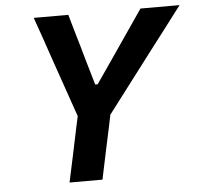

<svg xmlns="http://www.w3.org/2000/svg" viewBox="-51 -766 851 819"><g transform="rotate(-5 374.0 -356.5)"><path d="M214 0Q226.5 -57.5 238 -112Q249.5 -166 263.5 -233.5L273.5 -279L184.5 -535.5Q169 -580 155.5 -620.5Q141.5 -660.5 123 -713H271Q283.5 -669.5 292.5 -638Q301.5 -606.5 310 -578.5Q318 -550.5 327.5 -516.5L359.5 -407H370L443 -513Q467 -549 487.5 -578Q507.5 -607 529.2 -638.8Q551 -670.5 580 -713H747.5Q713.5 -668.5 679.5 -623.5Q645 -578.5 612.5 -536L412.5 -273L404.5 -233.5Q390 -166 378.5 -112Q367 -58 355 0Z"/></g></svg>

Font: Heraclito SemiBold
Style: Italic
Weight: 600
Italic angle: -12°
Designer: Kostas Bartsokas (font) & Cristiano Sobral (main changes)
Foundry: Kostas Bartsokas (font) & Cristiano Sobral (main changes)
Version: Version 1.00;July 8, 2020;FontCreator 13.0.0.2655 64-bit